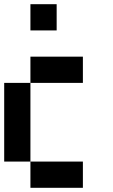

<svg xmlns="http://www.w3.org/2000/svg" viewBox="-20 -895 540 915"><path d="M0 -125V-500H125V-125ZM125 -125H375V0H125ZM125 -500V-625H375V-500ZM125 -750V-875H250V-750Z"/></svg>

Font: GalmuriMono7 Regular
Style: Regular
Weight: 400
Designer: Lee Minseo (quiple)
Version: Version 2.399;hotconv 1.1.1;makeotfexe 2.6.0 DEVELOPMENT